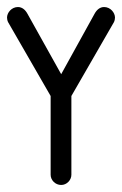

<svg xmlns="http://www.w3.org/2000/svg" viewBox="-20 -273 347 546"><path d="M183 224V0L304 -210C306 -214 307 -219 307 -223C307 -237 294 -253 276 -253C264 -253 255 -245 249 -234L154 -62L58 -234C52 -245 43 -253 31 -253C13 -253 0 -237 0 -223C0 -219 1 -214 3 -210L124 0V224C124 239 137 253 154 253C170 253 183 239 183 224Z"/></svg>

Font: Ekmelos
Style: Regular
Weight: 500
Designer: Thomas Richter (thomas-richter@aon.at)
Version: Version 2.58